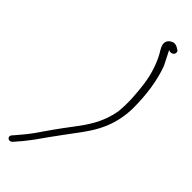

<svg xmlns="http://www.w3.org/2000/svg" viewBox="-303 -692 952 952"><g transform="rotate(45 173.0 -216.0)"><path d="M17 216C-1 235 25 256 43 235L51 226C57 219 64 210 75 198C85 185 98 169 112 150C137 114 168 71 194 36C236 -23 284 -77 314 -148C336 -200 345 -252 346 -302C346 -398 333 -488 305 -561C292 -588 279 -611 268 -634C281 -625 306 -633 303 -653C302 -658 301 -661 296 -663L285 -670C271 -678 258 -678 245 -670C205 -644 237 -606 249 -584C273 -539 291 -485 299 -426C306 -370 312 -305 305 -240C289 -149 246 -88 201 -29C162 22 121 80 84 134C64 162 43 185 25 207Z"/></g></svg>

Font: Stray Cat
Style: UltExtObl
Weight: 400
Version: Version 1.0